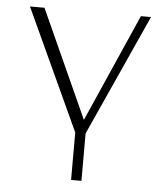

<svg xmlns="http://www.w3.org/2000/svg" viewBox="-49 -539 639 738"><g transform="rotate(5 270.5 -170.0)"><path d="M271.5 13.5 37 -495H93L289 -62L264.5 -40.5L465 -495H504L274 13.5ZM252.5 -28.5H292.5V155.5H252.5Z"/></g></svg>

Font: Russolo 10pt ExtraLight
Style: Regular
Weight: 200
Designer: Micah Stupak-Hahn
Version: Version 1.000